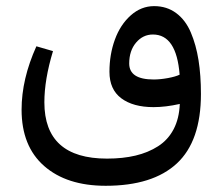

<svg xmlns="http://www.w3.org/2000/svg" viewBox="-20 -387 719 621"><path d="M476.6 -40.5Q410.6 -40.5 372.3 -69.1Q334 -97.7 334 -154.8Q334 -210.9 351.6 -259Q369.1 -307.1 402.8 -337.2Q436.5 -367.2 478.5 -367.2Q519.5 -367.2 549.8 -344.7Q580.1 -322.3 597.2 -282Q614.3 -241.7 622.1 -192.4Q629.9 -143.1 629.9 -83Q629.9 69.3 552 141.6Q474.1 213.9 321.8 213.9Q195.8 213.9 122.8 149.9Q49.8 85.9 49.8 -32.2Q49.8 -131.3 97.7 -237.3L151.4 -221.7Q123.5 -129.9 123.5 -56.2Q123.5 126 326.2 126Q377.4 126 418.5 116.2Q459.5 106.4 491.5 85.9Q523.4 65.4 541.5 31Q559.6 -3.4 561.5 -50.8Q515.6 -40.5 476.6 -40.5ZM477.1 -129.9Q498 -129.9 523.2 -134.5Q548.3 -139.2 561 -145.5Q550.8 -275.4 474.6 -275.4Q442.4 -275.4 420.2 -249.3Q397.9 -223.1 397.9 -181.6Q397.9 -129.9 477.1 -129.9Z"/></svg>

Font: Shl
Style: Regular
Weight: 400
Foundry: Saber Rastikerdar (saber.rastikerdar@gmail.com)
Version: Version 3.4.0